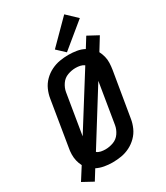

<svg xmlns="http://www.w3.org/2000/svg" viewBox="-249 -1088 1082 1250"><g transform="rotate(-30 292.0 -463.5)"><path d="M79 58 125 -16Q151 -3 181.5 2.5Q212 8 243 8Q276 8 309 2.5Q342 -3 373 -18.5Q404 -34 429 -59Q454 -84 468 -115.5Q482 -147 487 -179L543 -514Q547 -539 548 -564Q549 -589 543 -612.5Q537 -636 526 -657L584 -751L506 -793L460 -719Q434 -733 403.5 -738Q373 -743 342 -743Q310 -743 277 -737.5Q244 -732 212.5 -716.5Q181 -701 156 -676Q131 -651 117 -619.5Q103 -588 98 -556L43 -221Q38 -196 37.5 -171Q37 -146 42.5 -122.5Q48 -99 59 -78L0 15ZM158 -237 208 -540Q213 -570 231.5 -597Q250 -624 280 -635Q310 -646 340 -646Q357 -646 374 -642.5Q391 -639 404 -629ZM245 -89Q228 -89 211 -92.5Q194 -96 182 -106L427 -499L377 -195Q372 -165 353.5 -138Q335 -111 305 -100Q275 -89 245 -89ZM343 -762 527 -913 451 -985 284 -817Z"/></g></svg>

Font: Iosevka Sparkle Semibold
Style: Italic
Weight: 600
Italic angle: -9°
Designer: Belleve Invis
Foundry: Belleve Invis
Version: Version 4.5.0; ttfautohint (v1.8.3)